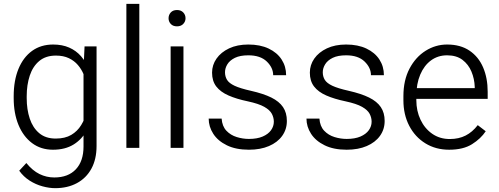

<svg xmlns="http://www.w3.org/2000/svg" viewBox="-20 -770 2598 1000"><path d="M267.6 210Q236.3 210 201.2 200.4Q166 190.9 134.3 170.7Q102.5 150.4 80.1 119.1L117.2 79.1Q149.4 118.7 185.8 136.5Q222.2 154.3 262.7 154.3Q335 154.3 375 111.8Q415 69.3 415 -6.8V-412.1L420.4 -528.3H482.9V-9.8Q482.9 59.1 456.1 108.4Q429.2 157.7 380.6 183.8Q332 210 267.6 210ZM255.9 9.8Q192.9 9.8 147 -24.7Q101.1 -59.1 76.2 -119.6Q51.3 -180.2 51.3 -258.8V-269Q51.3 -350.6 76.2 -411.1Q101.1 -471.7 147 -504.9Q192.9 -538.1 256.8 -538.1Q304.2 -538.1 340.3 -522.2Q376.5 -506.3 402.1 -477.1Q427.7 -447.8 443.6 -406.7Q459.5 -365.7 466.8 -315.4V-206.1Q459 -142.6 433.6 -94Q408.2 -45.4 364 -17.8Q319.8 9.8 255.9 9.8ZM270 -48.3Q318.8 -48.3 351.1 -67.4Q383.3 -86.4 402.8 -118.4Q422.4 -150.4 432.1 -188V-331.1Q426.3 -356.9 415.3 -383.3Q404.3 -409.7 385.5 -431.6Q366.7 -453.6 338.6 -467Q310.5 -480.5 271 -480.5Q218.3 -480.5 184.6 -452.4Q150.9 -424.3 135 -376.2Q119.1 -328.1 119.1 -269V-258.8Q119.1 -199.7 135 -152.1Q150.9 -104.5 184.3 -76.4Q217.8 -48.3 270 -48.3Z M705.6 0H638.2V-750H705.6Z M901.9 -717.8Q922.4 -717.8 934.3 -705.3Q946.3 -692.9 946.3 -674.8Q946.3 -657.7 934.3 -645.3Q922.4 -632.8 901.9 -632.8Q880.9 -632.8 869.4 -645.3Q857.9 -657.7 857.9 -674.8Q857.9 -692.4 869.4 -705.1Q880.9 -717.8 901.9 -717.8ZM935.5 0H868.7V-528.3H935.5Z M1276.4 9.8Q1208.5 9.8 1161.6 -13.2Q1114.7 -36.1 1090.8 -73.2Q1066.9 -110.4 1066.9 -152.3H1134.3Q1137.2 -112.3 1159.2 -89.1Q1181.2 -65.9 1212.9 -56.2Q1244.6 -46.4 1276.4 -46.4Q1318.8 -46.4 1347.9 -58.8Q1377 -71.3 1391.6 -91.8Q1406.2 -112.3 1406.2 -136.2Q1406.2 -157.2 1396 -177Q1385.7 -196.8 1356.7 -213.4Q1327.6 -230 1270.5 -242.2Q1211.9 -254.4 1170.2 -272.7Q1128.4 -291 1106.4 -319.6Q1084.5 -348.1 1084.5 -391.6Q1084.5 -431.6 1107.7 -464.8Q1130.9 -498 1173.3 -518.1Q1215.8 -538.1 1273.4 -538.1Q1335 -538.1 1379.2 -517.1Q1423.3 -496.1 1446.8 -460Q1470.2 -423.8 1470.2 -378.4H1402.8Q1402.8 -417.5 1369.4 -449.7Q1335.9 -481.9 1273.4 -481.9Q1230.5 -481.9 1203.6 -468.8Q1176.8 -455.6 1164.3 -435.3Q1151.9 -415 1151.9 -393.6Q1151.9 -371.6 1162.4 -354.2Q1172.9 -336.9 1201.9 -323.2Q1231 -309.6 1287.6 -296.9Q1352.1 -282.2 1393.1 -262Q1434.1 -241.7 1454.1 -212.2Q1474.1 -182.6 1474.1 -140.1Q1474.1 -96.2 1449.7 -62.3Q1425.3 -28.3 1380.9 -9.3Q1336.4 9.8 1276.4 9.8Z M1785.6 9.8Q1717.8 9.8 1670.9 -13.2Q1624 -36.1 1600.1 -73.2Q1576.2 -110.4 1576.2 -152.3H1643.6Q1646.5 -112.3 1668.5 -89.1Q1690.4 -65.9 1722.2 -56.2Q1753.9 -46.4 1785.6 -46.4Q1828.1 -46.4 1857.2 -58.8Q1886.2 -71.3 1900.9 -91.8Q1915.5 -112.3 1915.5 -136.2Q1915.5 -157.2 1905.3 -177Q1895 -196.8 1866 -213.4Q1836.9 -230 1779.8 -242.2Q1721.2 -254.4 1679.4 -272.7Q1637.7 -291 1615.7 -319.6Q1593.8 -348.1 1593.8 -391.6Q1593.8 -431.6 1616.9 -464.8Q1640.1 -498 1682.6 -518.1Q1725.1 -538.1 1782.7 -538.1Q1844.2 -538.1 1888.4 -517.1Q1932.6 -496.1 1956.1 -460Q1979.5 -423.8 1979.5 -378.4H1912.1Q1912.1 -417.5 1878.7 -449.7Q1845.2 -481.9 1782.7 -481.9Q1739.7 -481.9 1712.9 -468.8Q1686 -455.6 1673.6 -435.3Q1661.1 -415 1661.1 -393.6Q1661.1 -371.6 1671.6 -354.2Q1682.1 -336.9 1711.2 -323.2Q1740.2 -309.6 1796.9 -296.9Q1861.3 -282.2 1902.3 -262Q1943.4 -241.7 1963.4 -212.2Q1983.4 -182.6 1983.4 -140.1Q1983.4 -96.2 1959 -62.3Q1934.6 -28.3 1890.1 -9.3Q1845.7 9.8 1785.6 9.8Z M2319.3 9.8Q2249.5 9.8 2195.6 -23.4Q2141.6 -56.6 2111.3 -115Q2081.1 -173.3 2081.1 -248V-269.5Q2081.1 -352.1 2112.8 -412.4Q2144.5 -472.7 2196.5 -505.4Q2248.5 -538.1 2308.6 -538.1Q2378.4 -538.1 2425.5 -506.1Q2472.7 -474.1 2496.3 -418.7Q2520 -363.3 2520 -292V-254.9H2121.6V-311H2452.6V-317.4Q2451.2 -359.4 2435.5 -397Q2419.9 -434.6 2388.7 -458.3Q2357.4 -481.9 2308.6 -481.9Q2261.2 -481.9 2225.1 -455.6Q2189 -429.2 2168.7 -381.3Q2148.4 -333.5 2148.4 -269.5V-248Q2148.4 -192.4 2170.2 -146.5Q2191.9 -100.6 2231.2 -73.2Q2270.5 -45.9 2322.8 -45.9Q2369.6 -45.9 2405 -64Q2440.4 -82 2468.3 -118.2L2509.8 -86.4Q2484.4 -47.9 2438.5 -19Q2392.6 9.8 2319.3 9.8Z"/></svg>

Font: Heebo Light
Style: Regular
Weight: 300
Designer: Oded Ezer
Foundry: Ezer Type House
Version: Version 3.100